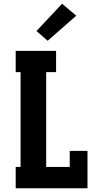

<svg xmlns="http://www.w3.org/2000/svg" viewBox="-20 -1007 540 1027"><path d="M64 0V-114H90V-621H64V-735H280V-621H227V-114H353V-200H448V0ZM235 -789 175 -841 312 -987 388 -923Z"/></svg>

Font: Iosevka Slab Heavy
Style: Regular
Weight: 900
Monospace: yes
Designer: Belleve Invis
Foundry: Belleve Invis
Version: Version 11.1.0; ttfautohint (v1.8.3)